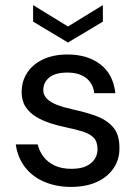

<svg xmlns="http://www.w3.org/2000/svg" viewBox="-20 -722 540 754"><path d="M259 12Q200 12 153 -8.5Q106 -29 77.5 -66.5Q49 -104 42 -155H128Q134 -129 150.5 -107Q167 -85 194.5 -72Q222 -59 260 -59Q296 -59 318.5 -69.5Q341 -80 352 -97.5Q363 -115 363 -135Q363 -165 348.5 -180.5Q334 -196 306 -205Q278 -214 239 -222Q209 -228 178 -238Q147 -248 121.5 -263.5Q96 -279 80.5 -302.5Q65 -326 65 -360Q65 -403 87 -436.5Q109 -470 149.5 -489Q190 -508 245 -508Q324 -508 374.5 -469Q425 -430 433 -356H350Q346 -394 318.5 -415.5Q291 -437 244 -437Q198 -437 174 -418Q150 -399 150 -368Q150 -349 164 -334.5Q178 -320 204.5 -310Q231 -300 267 -292Q314 -282 355 -267.5Q396 -253 422.5 -224.5Q449 -196 449 -142Q450 -97 426.5 -62Q403 -27 360.5 -7.5Q318 12 259 12ZM247 -555 110 -637V-702L247 -618L384 -702V-637Z"/></svg>

Font: DM Sans 24pt
Style: Regular
Weight: 400
Designer: Colophon Foundry, Jonny Pinhorn
Foundry: Colophon Foundry
Version: Version 4.004;gftools[0.9.30]